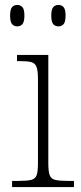

<svg xmlns="http://www.w3.org/2000/svg" viewBox="-20 -759 328 779"><path d="M29 0V-25H56Q89 -25 106 -29Q123 -33 128.5 -48Q134 -63 134 -97V-439Q134 -473 128 -488Q122 -503 107 -507Q92 -511 64 -511H49V-536H176V-98Q176 -64 181.5 -48.5Q187 -33 204.5 -29Q222 -25 255 -25H280V0ZM217 -652Q204 -652 196 -661Q188 -670 188 -696Q188 -721 196 -730Q204 -739 217 -739Q230 -739 238 -730Q246 -721 246 -696Q246 -670 238 -661Q230 -652 217 -652ZM50 -652Q37 -652 29 -661Q21 -670 21 -696Q21 -721 29 -730Q37 -739 50 -739Q63 -739 71 -730Q79 -721 79 -696Q79 -670 71 -661Q63 -652 50 -652Z"/></svg>

Font: Noto Serif Kannada ExtraLight
Style: Regular
Weight: 250
Version: Version 2.003